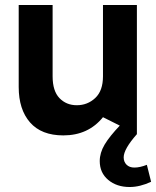

<svg xmlns="http://www.w3.org/2000/svg" viewBox="-20 -532 626 770"><path d="M234 11Q334 11 393 -62L529 6V-512H393V-226Q393 -168 362 -139Q331 -110 288 -110Q246 -110 218.5 -138.5Q191 -167 191 -226V-512H55V-183Q55 -93 100.5 -41Q146 11 234 11ZM519 140Q499 140 487.5 128.5Q476 117 476 99Q476 66 529 6L462 -30Q419 15 399.5 48Q380 81 380 114Q380 161 414 189.5Q448 218 500 218Q541 218 586 197L569 129Q541 140 519 140Z"/></svg>

Font: Geom SemiBold
Style: Bold
Weight: 600
Version: Version 1.102